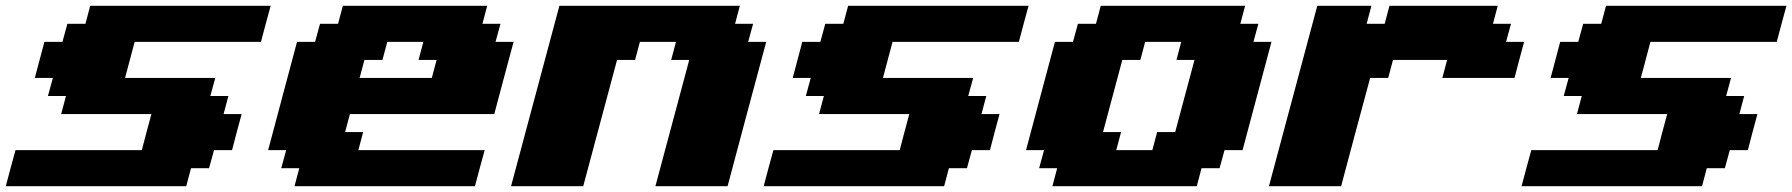

<svg xmlns="http://www.w3.org/2000/svg" viewBox="-20 -645 6207 665"><path d="M0 0H625L641.6 -62.5H704.1L721.2 -125H783.7Q789.1 -145.5 800 -187.3Q811 -229 816.9 -250H754.4L771 -312.5H708.5L725.6 -375H413.1Q418.5 -395.5 429.7 -437.3Q440.9 -479 446.3 -500H883.8Q889.2 -520.5 900.4 -562.3Q911.6 -604 917.5 -625H292.5L275.9 -562.5H213.4L196.3 -500H133.8Q128.4 -479 117.2 -437.5Q106 -396 100.6 -375H163.1L146 -312.5H208.5L191.9 -250H504.4Q498.5 -229 487.5 -187.3Q476.6 -145.5 471.2 -125H33.7Q27.8 -104 16.6 -62.5Q5.4 -21 0 0Z M1000 0H1625Q1630.4 -21 1641.6 -62.5Q1652.8 -104 1658.7 -125H1221.2L1237.8 -187.5H1175.3L1191.9 -250H1691.9Q1703.1 -292 1725.3 -375.2Q1747.6 -458.5 1758.8 -500H1696.3L1713.4 -562.5H1650.9L1667.5 -625H1167.5L1150.9 -562.5H1088.4L1071.3 -500H1008.8Q992.2 -437.5 958.7 -312.5Q925.3 -187.5 908.7 -125H971.2L954.1 -62.5H1016.6ZM1475.6 -375H1225.6L1242.2 -437.5H1304.7L1321.3 -500H1446.3L1429.7 -437.5H1492.2Z M2250 0H2500Q2522 -83 2566.7 -250Q2611.3 -417 2633.8 -500H2571.3L2588.4 -562.5H2525.9L2542.5 -625H1917.5Q1889.6 -520.5 1833.7 -312.3Q1777.8 -104 1750 0H2000L2117.2 -437.5H2179.7L2196.3 -500H2321.3L2304.7 -437.5H2367.2Z M2625 0H3250L3266.6 -62.5H3329.1L3346.2 -125H3408.7Q3414.1 -145.5 3425 -187.3Q3436 -229 3441.9 -250H3379.4L3396 -312.5H3333.5L3350.6 -375H3038.1Q3043.5 -395.5 3054.7 -437.3Q3065.9 -479 3071.3 -500H3508.8Q3514.2 -520.5 3525.4 -562.3Q3536.6 -604 3542.5 -625H2917.5L2900.9 -562.5H2838.4L2821.3 -500H2758.8Q2753.4 -479 2742.2 -437.5Q2731 -396 2725.6 -375H2788.1L2771 -312.5H2833.5L2816.9 -250H3129.4Q3123.5 -229 3112.5 -187.3Q3101.6 -145.5 3096.2 -125H2658.7Q2652.8 -104 2641.6 -62.5Q2630.4 -21 2625 0Z M3625 0H4125L4141.6 -62.5H4204.1L4221.2 -125H4283.7Q4300.8 -187.5 4333.7 -312.5Q4366.7 -437.5 4383.8 -500H4321.3L4338.4 -562.5H4275.9L4292.5 -625H3792.5L3775.9 -562.5H3713.4L3696.3 -500H3633.8Q3617.2 -437.5 3583.7 -312.5Q3550.3 -187.5 3533.7 -125H3596.2L3579.1 -62.5H3641.6ZM3971.2 -125H3846.2L3862.8 -187.5H3800.3Q3811.5 -229 3833.7 -312.3Q3856 -395.5 3867.2 -437.5H3929.7L3946.3 -500H4071.3L4054.7 -437.5H4117.2Q4106 -396 4083.7 -312.5Q4061.5 -229 4050.3 -187.5H3987.8Z M4375 0H4625Q4641.6 -62.5 4675 -187.5Q4708.5 -312.5 4725.6 -375H4788.1L4804.7 -437.5H4992.2L4975.6 -375H5225.6Q5231 -395.5 5241.9 -437.3Q5252.9 -479 5258.8 -500H5196.3L5213.4 -562.5H5150.9L5167.5 -625H4792.5L4775.9 -562.5H4713.4L4730 -625H4542.5Q4514.6 -520.5 4458.7 -312.3Q4402.8 -104 4375 0Z M5250 0H5875L5891.6 -62.5H5954.1L5971.2 -125H6033.7Q6039.1 -145.5 6050 -187.3Q6061 -229 6066.9 -250H6004.4L6021 -312.5H5958.5L5975.6 -375H5663.1Q5668.5 -395.5 5679.7 -437.3Q5690.9 -479 5696.3 -500H6133.8Q6139.2 -520.5 6150.4 -562.3Q6161.6 -604 6167.5 -625H5542.5L5525.9 -562.5H5463.4L5446.3 -500H5383.8Q5378.4 -479 5367.2 -437.5Q5356 -396 5350.6 -375H5413.1L5396 -312.5H5458.5L5441.9 -250H5754.4Q5748.5 -229 5737.5 -187.3Q5726.6 -145.5 5721.2 -125H5283.7Q5277.8 -104 5266.6 -62.5Q5255.4 -21 5250 0Z"/></svg>

Font: Faithful 32x
Style: BoldOblique
Weight: 400
Foundry: Faithful Resource Pack
Version: Version 1.0; January 27, 2023